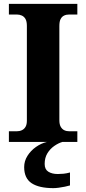

<svg xmlns="http://www.w3.org/2000/svg" viewBox="-20 -734 446 993"><path d="M26 0V-55H66Q81 -55 93 -60.5Q105 -66 112 -78Q119 -90 119 -110V-600Q119 -623 112 -635.5Q105 -648 93 -653.5Q81 -659 66 -659H26V-714H380V-659H339Q323 -659 311.5 -653.5Q300 -648 293.5 -635.5Q287 -623 287 -599V-112Q287 -91 294 -78.5Q301 -66 312.5 -60.5Q324 -55 339 -55H380V0ZM256 239Q182 239 143.5 213.5Q105 188 105 130Q105 99 122 72Q139 45 166 26Q193 7 223 0H303Q282 6 260.5 21Q239 36 225 59Q211 82 211 114Q211 142 230 154Q249 166 279 166Q293 166 308.5 164.5Q324 163 342 158V225Q332 228 315.5 231.5Q299 235 283 237Q267 239 256 239Z"/></svg>

Font: Noto Serif Hentaigana EL
Style: Regular
Weight: 400
Designer: Kazuhiro Yamada
Foundry: nipponia
Version: Version 1.000